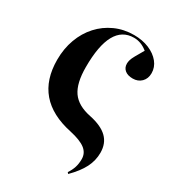

<svg xmlns="http://www.w3.org/2000/svg" viewBox="-224 -864 1073 1193"><g transform="rotate(30 313.0 -267.5)"><path d="M457 209 449 200Q467 173 475.5 146.5Q484 120 484 87Q484 44 449.5 17Q415 -10 338 -27Q43 -89 43 -372Q43 -452 68 -520Q93 -588 138.5 -638Q184 -688 246 -716Q308 -744 381 -744Q441 -744 489 -724Q537 -704 565 -669.5Q593 -635 593 -592Q593 -553 569 -529Q545 -505 507 -505Q471 -505 450.5 -522Q430 -539 430 -568Q430 -580 434 -594Q438 -608 450.5 -630.5Q463 -653 486 -692Q441 -729 389 -729Q220 -729 220 -422Q220 -306 260.5 -248Q301 -190 396 -171Q482 -153 523.5 -112.5Q565 -72 565 -5Q565 51 539 102Q513 153 457 209Z"/></g></svg>

Font: Literata 72pt
Style: Bold
Weight: 700
Designer: Latin by Veronika Burian and Jose Scaglione. Greek by Irene Vlachou. Cyrillic by Vera Evstafieva.
Foundry: TypeTogether
Version: Version 3.002